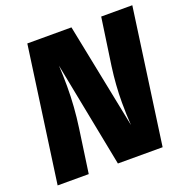

<svg xmlns="http://www.w3.org/2000/svg" viewBox="-125 -811 903 928"><g transform="rotate(-20 326.5 -347.5)"><path d="M556 0H326L220 -542Q223 -491 223 -435Q223 -329 208 -225L176 0H16L113 -695H340L449 -153Q445 -208 445 -270Q445 -358 458 -453L493 -695H653Z"/></g></svg>

Font: Trujillo ExtraBold
Style: Italic
Weight: 800
Italic angle: -8°
Designer: Fira Sans original fonts by bBox Type GmbH, Carrois Corporate GbR, & Edenspiekermann AG / Changes by Cristiano Sobral
Foundry: Fira Sans original fonts by bBox Type GmbH, Carrois Corporate GbR, & Edenspiekermann AG / Changes by Cristiano Sobral
Version: Version 4.301;July 28, 2020;FontCreator 13.0.0.2655 64-bit